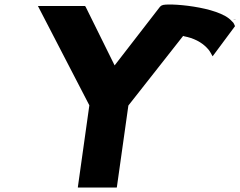

<svg xmlns="http://www.w3.org/2000/svg" viewBox="-20 -839 1083 866"><path d="M366 -809 363 -812H151L383 -364L331 6L332 7H506L507 6L559 -363L806 -677L812 -675C849 -668 890 -651 919 -617C927 -608 932 -597 939 -585L1040 -721C1038 -724 1037 -730 1032 -737L1025 -744C967 -811 730 -827 711 -815H710L702 -809L497 -544ZM1042 -750C1041 -750 1032 -749 1032 -750L1043 -751Z"/></svg>

Font: Hussar Woodtype
Style: SeBdObl
Weight: 900
Foundry: Cannot Into Space Fonts
Version: Version 1.07